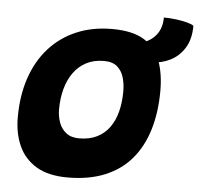

<svg xmlns="http://www.w3.org/2000/svg" viewBox="-53 -787 897 867"><g transform="rotate(5 395.5 -353.0)"><path d="M284 25.5Q197 25.5 142.5 -7.2Q88 -40 62.5 -96.5Q37 -153 37 -225Q37 -324 64 -404Q91 -484 142.2 -541.2Q193.5 -598.5 265.5 -629.2Q337.5 -660 427 -660Q521 -660 573.5 -627Q626 -594 647 -535.8Q668 -477.5 668 -402Q668 -304 644.2 -225Q620.5 -146 573 -90Q525.5 -34 453.2 -4.2Q381 25.5 284 25.5ZM321 -155Q367.5 -155 401.5 -171.8Q435.5 -188.5 457.8 -219.2Q480 -250 490.8 -292Q501.5 -334 501.5 -384.5Q501.5 -416.5 493.2 -445.8Q485 -475 463.8 -494Q442.5 -513 403 -513Q357.5 -513 323 -495Q288.5 -477 265.5 -444.8Q242.5 -412.5 231 -369.8Q219.5 -327 219.5 -277.5Q219.5 -247.5 229.2 -219.2Q239 -191 261.5 -173Q284 -155 321 -155ZM617 -526 529.5 -607Q583.5 -607 619.2 -640.8Q655 -674.5 655 -732Q682.5 -732 711.8 -728.2Q741 -724.5 763.2 -718.2Q785.5 -712 791 -706Q791 -645.5 766 -605.5Q741 -565.5 701.2 -545.8Q661.5 -526 617 -526Z"/></g></svg>

Font: Grandstander Thin ExtraBold
Style: Italic
Weight: 800
Italic angle: -15°
Version: Version 1.200